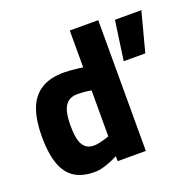

<svg xmlns="http://www.w3.org/2000/svg" viewBox="-126 -831 975 970"><g transform="rotate(-20 361.5 -345.5)"><path d="M551 -464 581 -676H723L667 -464ZM222 12Q184 12 153 2.5Q122 -7 99.5 -26.5Q77 -46 62 -76.5Q47 -107 39.5 -150Q32 -193 32 -249Q32 -334 53.5 -393Q75 -452 122.5 -483Q170 -514 248 -514Q262 -514 280.5 -512.5Q299 -511 317.5 -509Q336 -507 348 -505V-703H501V0H350L349 -27Q335 -19 313.5 -10Q292 -1 268.5 5.5Q245 12 222 12ZM264 -115Q279 -115 295 -118.5Q311 -122 325 -126.5Q339 -131 348 -134V-381Q340 -383 327 -384.5Q314 -386 300 -387Q286 -388 275 -388Q240 -388 221 -371Q202 -354 194.5 -323.5Q187 -293 187 -249Q187 -211 192 -185.5Q197 -160 207 -144.5Q217 -129 231.5 -122Q246 -115 264 -115Z"/></g></svg>

Font: Cairo Play ExtraBold
Style: Regular
Weight: 800
Version: Version 3.119